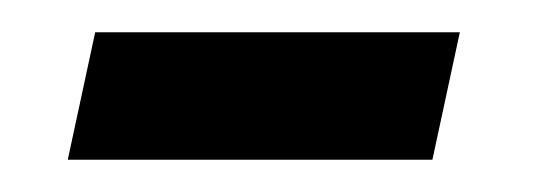

<svg xmlns="http://www.w3.org/2000/svg" viewBox="-20 -328 333 119"><path d="M22 -229H248L265 -308H39Z"/></svg>

Font: Noto Sans SemiCondensed
Style: Italic
Weight: 400
Width: 4
Italic angle: -12°
Designer: Monotype Design Team
Foundry: Monotype Imaging Inc.
Version: Version 2.013